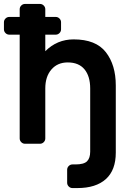

<svg xmlns="http://www.w3.org/2000/svg" viewBox="-31 -730 672 975"><path d="M506.5 179.5C540.2 149.2 557 104.3 557 45V-296C557 -365.3 540.2 -421.7 506.5 -465C472.8 -508.3 418.3 -530 343 -530C287 -530 239 -510 199 -470V-554H252C259.3 -554 265.7 -556.7 271 -562C276.3 -567.3 279 -573.7 279 -581V-617C279 -624.3 276.3 -630.7 271 -636C265.7 -641.3 259.3 -644 252 -644H199V-683C199 -690.3 196.3 -696.7 191 -702C185.7 -707.3 179.3 -710 172 -710H96C88.7 -710 82.3 -707.3 77 -702C71.7 -696.7 69 -690.3 69 -683V-644H16C8.7 -644 2.3 -641.3 -3 -636C-8.3 -630.7 -11 -624.3 -11 -617V-581C-11 -573.7 -8.3 -567.3 -3 -562C2.3 -556.7 8.7 -554 16 -554H69V-27C69 -19.7 71.7 -13.3 77 -8C82.3 -2.7 88.7 0 96 0H172C179.3 0 185.7 -2.7 191 -8C196.3 -13.3 199 -19.7 199 -27V-281C199 -321 209.3 -353 230 -377C250.7 -401 278.3 -413 313 -413C350.3 -413 378.7 -401.3 398 -378C417.3 -354.7 427 -322.3 427 -281V40C427 62 421.7 78.3 411 89C400.3 99.7 380.7 105 352 105H337C329.7 105 323.3 107.7 318 113C312.7 118.3 310 124.7 310 132V198C310 205.3 312.7 211.7 318 217C323.3 222.3 329.7 225 337 225H362C424.7 225 472.8 209.8 506.5 179.5Z"/></svg>

Font: Rubik
Style: Regular
Weight: 500
Designer: Hubert & Fischer
Foundry: Hubert & Fischer
Version: Version 1.100